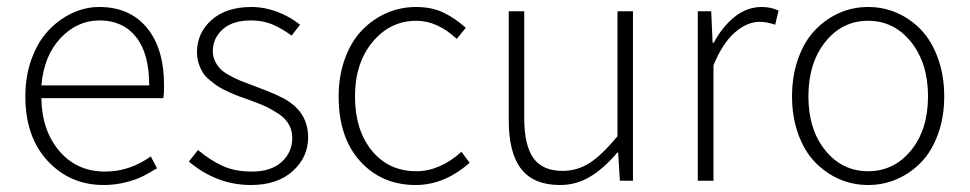

<svg xmlns="http://www.w3.org/2000/svg" viewBox="-20 -512 2747 544"><path d="M51.8 -238.8Q51.8 -295.9 69.3 -344.5Q86.9 -393.1 116.5 -424.8Q146 -456.5 183.6 -474.4Q221.2 -492.2 261.2 -492.2Q347.2 -492.2 396 -433.6Q444.8 -375 444.8 -270Q444.8 -246.1 442.9 -233.9H97.2Q98.6 -142.1 148.2 -84Q197.8 -25.9 277.8 -25.9Q347.2 -25.9 407.2 -68.8L424.8 -35.2Q400.4 -20.5 383.5 -12Q366.7 -3.4 336.7 4.4Q306.6 12.2 273.9 12.2Q178.7 12.2 115.2 -55.9Q51.8 -124 51.8 -238.8ZM97.2 -270H402.8Q402.8 -360.4 365.5 -407.2Q328.1 -454.1 262.2 -454.1Q198.7 -454.1 151.6 -404.1Q104.5 -354 97.2 -270Z M515.1 -54.2 541 -86.9Q576.7 -57.1 611.6 -41.5Q646.5 -25.9 693.8 -25.9Q748 -25.9 778.1 -53.2Q808.1 -80.6 808.1 -121.1Q808.1 -142.6 798.3 -159.7Q788.6 -176.8 769.3 -189.5Q750 -202.1 733.4 -210Q716.8 -217.8 690.9 -227.1Q670.4 -234.4 658.9 -238.5Q647.5 -242.7 628.9 -251Q610.4 -259.3 599.6 -266.1Q588.9 -272.9 575.7 -283.7Q562.5 -294.4 555.4 -305.4Q548.3 -316.4 543.2 -331.5Q538.1 -346.7 538.1 -363.8Q538.1 -418.5 579.3 -455.3Q620.6 -492.2 692.9 -492.2Q729.5 -492.2 766.1 -478.3Q802.7 -464.4 830.1 -441.9L806.2 -411.1Q778.3 -431.6 751.5 -442.9Q724.6 -454.1 690.9 -454.1Q638.7 -454.1 610.8 -428.7Q583 -403.3 583 -367.2Q583 -351.1 589.8 -337.6Q596.7 -324.2 605.7 -315.4Q614.7 -306.6 632.1 -297.4Q649.4 -288.1 661.4 -283.2Q673.3 -278.3 695.8 -270Q699.7 -268.6 707.5 -265.6Q774.4 -241.2 800.8 -222.7Q853 -186 853 -123Q853 -66.4 809.3 -27.1Q765.6 12.2 690.9 12.2Q594.2 12.2 515.1 -54.2Z M939.5 -238.8Q939.5 -297.4 957.3 -345.9Q975.1 -394.5 1005.4 -426Q1035.6 -457.5 1075 -474.9Q1114.3 -492.2 1158.7 -492.2Q1203.6 -492.2 1236.6 -476.3Q1269.5 -460.4 1299.8 -433.1L1273.9 -401.9Q1219.2 -453.1 1159.7 -453.1Q1085.4 -453.1 1035.6 -393.1Q985.8 -333 985.8 -238.8Q985.8 -144 1033.4 -85.4Q1081.1 -26.9 1159.7 -26.9Q1226.1 -26.9 1287.6 -82L1310.5 -50.8Q1239.3 12.2 1157.7 12.2Q1062 12.2 1000.7 -54.9Q939.5 -122.1 939.5 -238.8Z M1421.4 -171.9V-480H1465.3V-178.2Q1465.3 -100.6 1491.2 -64.2Q1517.1 -27.8 1574.2 -27.8Q1615.7 -27.8 1650.9 -50.5Q1686 -73.2 1729.5 -126V-480H1773.4V0H1736.3L1731.4 -80.1H1729.5Q1691.4 -35.2 1652.3 -11.5Q1613.3 12.2 1566.4 12.2Q1492.2 12.2 1456.8 -33.2Q1421.4 -78.6 1421.4 -171.9Z M1957 0V-480H1995.1L1999 -391.1H2002.4Q2027.8 -438 2062.5 -465.1Q2097.2 -492.2 2138.2 -492.2Q2165 -492.2 2186 -481.9L2176.3 -441.9Q2153.3 -450.2 2132.3 -450.2Q2097.2 -450.2 2062.5 -420.4Q2027.8 -390.6 2001.5 -327.1V0Z M2224.1 -238.8Q2224.1 -297.4 2241.5 -345.9Q2258.8 -394.5 2288.6 -426Q2318.4 -457.5 2357.2 -474.9Q2396 -492.2 2439.5 -492.2Q2483.4 -492.2 2522.2 -475.1Q2561 -458 2590.8 -426.3Q2620.6 -394.5 2637.9 -345.9Q2655.3 -297.4 2655.3 -238.8Q2655.3 -180.7 2637.9 -132.6Q2620.6 -84.5 2590.8 -53.2Q2561 -22 2522.2 -4.9Q2483.4 12.2 2439.5 12.2Q2396 12.2 2357.2 -4.9Q2318.4 -22 2288.6 -53.2Q2258.8 -84.5 2241.5 -132.6Q2224.1 -180.7 2224.1 -238.8ZM2270.5 -238.8Q2270.5 -145 2318.4 -85.9Q2366.2 -26.9 2439.5 -26.9Q2513.2 -26.9 2561.3 -85.9Q2609.4 -145 2609.4 -238.8Q2609.4 -333 2561.3 -393.1Q2513.2 -453.1 2439.5 -453.1Q2366.2 -453.1 2318.4 -393.3Q2270.5 -333.5 2270.5 -238.8Z"/></svg>

Font: Source Sans Pro Light
Style: Regular
Weight: 300
Designer: Paul D. Hunt
Foundry: Adobe Systems Incorporated
Version: Version 2.020;PS 2.0;hotconv 1.0.86;makeotf.lib2.5.63406